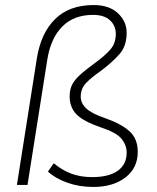

<svg xmlns="http://www.w3.org/2000/svg" viewBox="-20 -733 621 761"><path d="M350 8Q294 8 246.5 -9Q199 -26 170 -53L193 -86Q225 -59 262 -45Q299 -31 345 -31Q411 -31 446.5 -56Q482 -81 482 -128Q482 -158 461.5 -183Q441 -208 380 -228Q310 -252 283 -280Q256 -308 256 -351Q256 -376 265 -395.5Q274 -415 297 -436Q320 -457 360 -486Q397 -513 418 -537.5Q439 -562 439 -599Q439 -631 416 -652.5Q393 -674 349 -674Q273 -674 227.5 -628.5Q182 -583 168 -500L89 0H47L126 -501Q142 -602 198.5 -657.5Q255 -713 351 -713Q413 -713 447.5 -680.5Q482 -648 482 -603Q482 -551 454 -519Q426 -487 381 -453Q345 -428 322.5 -405.5Q300 -383 300 -350Q300 -324 321.5 -303.5Q343 -283 396 -265Q459 -243 492.5 -213.5Q526 -184 526 -131Q526 -67 477 -29.5Q428 8 350 8Z"/></svg>

Font: Nunito Sans ExtraLight
Style: Italic
Weight: 200
Italic angle: -9°
Designer: Vernon Adams
Foundry: Vernon Adams
Version: Version 3.006; ttfautohint (v1.8.3)